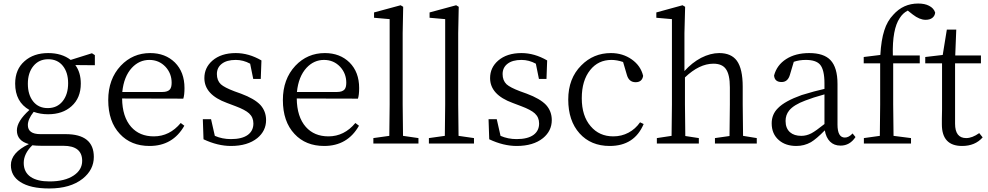

<svg xmlns="http://www.w3.org/2000/svg" viewBox="-20 -818 5627 1094"><path d="M260.7 255.9Q152.3 255.9 95.7 218.8Q42 184.6 42 123Q42 51.8 144.5 2.9Q76.2 -15.6 76.2 -75.2Q76.2 -127 147.5 -191.4Q66.4 -237.3 66.4 -341.8Q66.4 -422.9 120.1 -469.7Q171.9 -515.6 254.9 -515.6Q332 -515.6 382.8 -476.6L503.9 -514.6L520.5 -503.9V-446.3L409.2 -447.3Q440.4 -405.3 440.4 -341.8Q440.4 -259.8 387.7 -212.9Q336.9 -167 253.9 -167Q210 -167 171.9 -180.7Q138.7 -138.7 138.7 -105.5Q138.7 -53.7 210 -53.7H353.5Q514.6 -53.7 514.6 76.2Q514.6 149.4 451.2 200.2Q380.9 255.9 260.7 255.9ZM261.7 215.8Q349.6 215.8 400.4 181.6Q448.2 149.4 448.2 98.6Q448.2 12.7 340.8 12.7H215.8Q187.5 12.7 164.1 9.8Q115.2 57.6 115.2 110.4Q115.2 163.1 155.3 190.4Q193.4 215.8 261.7 215.8ZM252 -202.1Q305.7 -202.1 336.9 -241.2Q368.2 -280.3 368.2 -343.8Q368.2 -405.3 337.9 -442.9Q307.6 -480.5 254.9 -480.5Q202.1 -480.5 170.4 -441.9Q138.7 -403.3 138.7 -340.8Q138.7 -278.3 168.9 -240.2Q199.2 -202.1 252 -202.1Z M832 13.7Q726.6 13.7 663.1 -54.7Q596.7 -125 596.7 -248Q596.7 -367.2 668 -443.4Q736.3 -515.6 835.9 -515.6Q921.9 -515.6 976.6 -461.9Q1031.2 -407.2 1031.2 -316.4Q1031.2 -276.4 1024.4 -255.9L675.8 -256.8Q676.8 -152.3 727.5 -94.7Q775.4 -41 856.4 -41Q946.3 -41 1009.8 -117.2L1030.3 -101.6Q964.8 13.7 832 13.7ZM676.8 -293.9H905.3Q935.5 -293.9 948.2 -308.6Q958 -320.3 958 -346.7Q958 -399.4 922.9 -437.5Q885.7 -476.6 831.1 -476.6Q773.4 -476.6 731.4 -431.6Q685.5 -381.8 676.8 -293.9Z M1295.9 13.7Q1220.7 13.7 1139.6 -24.4L1135.7 -138.7H1182.6L1204.1 -43.9Q1246.1 -25.4 1295.9 -25.4Q1359.4 -25.4 1392.6 -49.8Q1423.8 -73.2 1423.8 -114.3Q1423.8 -149.4 1399.4 -171.9Q1377 -192.4 1322.3 -212.9L1273.4 -231.4Q1144.5 -278.3 1144.5 -373Q1144.5 -432.6 1190.4 -472.7Q1240.2 -515.6 1323.2 -515.6Q1397.5 -515.6 1469.7 -473.6L1465.8 -368.2H1422.9L1405.3 -455.1Q1366.2 -476.6 1323.2 -476.6Q1271.5 -476.6 1243.2 -454.1Q1215.8 -432.6 1215.8 -396Q1215.8 -359.4 1238.3 -337.9Q1258.8 -319.3 1315.4 -297.9L1353.5 -284.2Q1429.7 -255.9 1463.9 -219.7Q1496.1 -183.6 1496.1 -133.8Q1496.1 -72.3 1446.3 -31.2Q1390.6 13.7 1295.9 13.7Z M1827.1 13.7Q1721.7 13.7 1658.2 -54.7Q1591.8 -125 1591.8 -248Q1591.8 -367.2 1663.1 -443.4Q1731.4 -515.6 1831.1 -515.6Q1917 -515.6 1971.7 -461.9Q2026.4 -407.2 2026.4 -316.4Q2026.4 -276.4 2019.5 -255.9L1670.9 -256.8Q1671.9 -152.3 1722.7 -94.7Q1770.5 -41 1851.6 -41Q1941.4 -41 2004.9 -117.2L2025.4 -101.6Q1960 13.7 1827.1 13.7ZM1671.9 -293.9H1900.4Q1930.7 -293.9 1943.4 -308.6Q1953.1 -320.3 1953.1 -346.7Q1953.1 -399.4 1918 -437.5Q1880.9 -476.6 1826.2 -476.6Q1768.6 -476.6 1726.6 -431.6Q1680.7 -381.8 1671.9 -293.9Z M2107.4 0V-31.2L2198.2 -43.9Q2200.2 -159.2 2200.2 -222.7V-709L2111.3 -716.8V-747.1L2262.7 -788.1L2277.3 -779.3L2274.4 -628.9V-222.7Q2274.4 -159.2 2276.4 -43.9L2364.3 -31.2V0Z M2423.8 0V-31.2L2514.6 -43.9Q2516.6 -159.2 2516.6 -222.7V-709L2427.7 -716.8V-747.1L2579.1 -788.1L2593.8 -779.3L2590.8 -628.9V-222.7Q2590.8 -159.2 2592.8 -43.9L2680.7 -31.2V0Z M2923.8 13.7Q2848.6 13.7 2767.6 -24.4L2763.7 -138.7H2810.5L2832 -43.9Q2874 -25.4 2923.8 -25.4Q2987.3 -25.4 3020.5 -49.8Q3051.8 -73.2 3051.8 -114.3Q3051.8 -149.4 3027.3 -171.9Q3004.9 -192.4 2950.2 -212.9L2901.4 -231.4Q2772.5 -278.3 2772.5 -373Q2772.5 -432.6 2818.4 -472.7Q2868.2 -515.6 2951.2 -515.6Q3025.4 -515.6 3097.7 -473.6L3093.8 -368.2H3050.8L3033.2 -455.1Q2994.1 -476.6 2951.2 -476.6Q2899.4 -476.6 2871.1 -454.1Q2843.8 -432.6 2843.8 -396Q2843.8 -359.4 2866.2 -337.9Q2886.7 -319.3 2943.4 -297.9L2981.4 -284.2Q3057.6 -255.9 3091.8 -219.7Q3124 -183.6 3124 -133.8Q3124 -72.3 3074.2 -31.2Q3018.6 13.7 2923.8 13.7Z M3454.1 13.7Q3346.7 13.7 3282.2 -58.1Q3217.8 -129.9 3217.8 -251Q3217.8 -371.1 3292 -445.3Q3361.3 -515.6 3460.9 -515.6Q3528.3 -515.6 3579.6 -479.5Q3630.9 -443.4 3644.5 -385.7Q3638.7 -349.6 3601.6 -349.6Q3563.5 -349.6 3551.8 -391.6L3530.3 -464.8Q3495.1 -476.6 3463.9 -476.6Q3388.7 -476.6 3342.8 -418.9Q3294.9 -359.4 3294.9 -258.3Q3294.9 -157.2 3345.7 -98.6Q3394.5 -41 3474.6 -41Q3521.5 -41 3561 -62Q3600.6 -83 3627 -121.1L3647.5 -111.3Q3594.7 13.7 3454.1 13.7Z M3722.7 0V-31.2L3806.6 -43.9Q3808.6 -151.4 3808.6 -222.7V-709L3719.7 -716.8V-747.1L3869.1 -788.1L3883.8 -779.3L3879.9 -628.9V-413.1Q3922.9 -460.9 3974.6 -488.3Q4028.3 -515.6 4078.1 -515.6Q4146.5 -515.6 4178.7 -471.7Q4211.9 -425.8 4211.9 -324.2V-222.7Q4211.9 -151.4 4213.9 -43.9L4292 -31.2V0H4053.7V-31.2L4136.7 -43Q4138.7 -152.3 4138.7 -222.7V-320.3Q4138.7 -394.5 4115.2 -425.8Q4093.8 -455.1 4044.9 -455.1Q3964.8 -455.1 3882.8 -377V-222.7Q3882.8 -152.3 3884.8 -43L3961.9 -31.2V0Z M4517.6 13.7Q4456.1 13.7 4418 -19.5Q4377 -54.7 4377 -115.2Q4377 -167 4413.1 -202.1Q4452.1 -242.2 4547.9 -276.4Q4624 -299.8 4677.7 -311.5V-342.8Q4677.7 -420.9 4652.3 -450.2Q4628.9 -476.6 4571.3 -476.6Q4534.2 -476.6 4502.9 -465.8L4481.4 -393.6Q4469.7 -350.6 4433.6 -350.6Q4393.6 -350.6 4390.6 -387.7Q4406.2 -447.3 4459.5 -481.4Q4512.7 -515.6 4590.8 -515.6Q4673.8 -515.6 4711.9 -475.6Q4752 -433.6 4752 -339.8V-108.4Q4752 -34.2 4793.9 -34.2Q4816.4 -34.2 4837.9 -57.6L4854.5 -37.1Q4822.3 11.7 4769.5 11.7Q4732.4 11.7 4709.5 -11.2Q4686.5 -34.2 4679.7 -75.2Q4631.8 -26.4 4600.6 -7.8Q4562.5 13.7 4517.6 13.7ZM4545.9 -43.9Q4575.2 -43.9 4603.5 -58.6Q4628.9 -72.3 4677.7 -111.3V-280.3Q4610.4 -261.7 4568.4 -245.1Q4502.9 -220.7 4476.6 -188.5Q4456.1 -163.1 4456.1 -128.9Q4456.1 -86.9 4481.4 -64.5Q4504.9 -43.9 4545.9 -43.9Z M4902.3 0V-31.2L4993.2 -43.9Q4995.1 -163.1 4995.1 -222.7V-457H4901.4V-493.2L4996.1 -504.9Q5001 -590.8 5018.6 -644.5Q5035.2 -698.2 5070.3 -734.4Q5127 -797.9 5211.9 -797.9Q5249 -797.9 5273.4 -785.2Q5300.8 -771.5 5308.6 -746.1Q5306.6 -727.5 5292.5 -716.3Q5278.3 -705.1 5253.9 -705.1Q5219.7 -705.1 5180.7 -735.4L5152.3 -757.8Q5124 -743.2 5106.4 -714.8Q5063.5 -651.4 5067.4 -502H5220.7V-457H5069.3V-222.7Q5069.3 -163.1 5071.3 -43.9L5170.9 -31.2V0Z M5461.9 13.7Q5346.7 13.7 5346.7 -109.4Q5346.7 -120.1 5346.7 -142.6Q5347.7 -172.9 5347.7 -194.3V-457H5252V-493.2L5351.6 -504.9L5375 -649.4H5428.7L5422.9 -502H5569.3V-457H5421.9V-113.3Q5421.9 -31.2 5485.4 -31.2Q5519.5 -31.2 5559.6 -59.6L5579.1 -35.2Q5536.1 13.7 5461.9 13.7Z"/></svg>

Font: Bpmf Zihi Box R
Style: R
Weight: 400
Foundry: But Ko
Version: Version 1.320